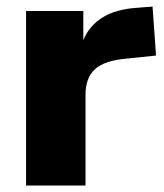

<svg xmlns="http://www.w3.org/2000/svg" viewBox="-20 -573 505 593"><path d="M60.5 -539.1H237.3V-449.2Q275.4 -540 401.4 -548.8L451.2 -552.7L461.9 -401.4L367.2 -391.6Q302.7 -385.7 273.4 -359.4Q244.1 -333 244.1 -279.3V0H60.5Z"/></svg>

Font: Min Sans Black
Style: Regular
Weight: 900
Designer: Jinseong-Kim, NotoSansCJK, Nunito
Foundry: Jinseong-Kim
Version: Version 1.000